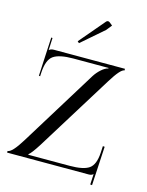

<svg xmlns="http://www.w3.org/2000/svg" viewBox="-124 -866 757 991"><g transform="rotate(15 254.0 -370.5)"><path d="M211.9 -641.6 203.1 -649.4 318.4 -785.2Q322.3 -790 328.1 -790Q333 -790 337.9 -786.1L353.5 -773.4L330.1 -744.1ZM0 0V-8.8Q23.4 -8.8 70.3 -85L323.2 -495.1Q336.9 -516.6 356 -533.7Q375 -550.8 392.6 -554.7V-557.6H205.1Q129.9 -557.6 98.6 -535.6Q67.4 -513.7 63.5 -444.3L62.5 -424.8L55.7 -425.8L66.4 -632.8L73.2 -631.8L70.3 -566.4Q79.1 -575.2 95.7 -575.2H475.6V-566.4Q455.1 -566.4 408.2 -490.2L155.3 -82Q123 -31.2 108.4 -20.5V-17.6H329.1Q402.3 -17.6 432.6 -38.6Q462.9 -59.6 466.8 -124L468.8 -160.2L478.5 -159.2L466.8 48.8L457 47.9L460 -7.8H459Q451.2 0 435.5 0Z"/></g></svg>

Font: FoglihtenNo07
Style: Regular
Weight: 500
Designer: gluk (gluksza@wp.pl)
Foundry: gluk (gluksza@wp.pl)
Version: Version 0.871